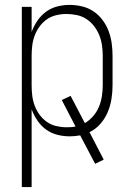

<svg xmlns="http://www.w3.org/2000/svg" viewBox="-20 -548 540 783"><path d="M69 215V-520H109V-418Q118 -442 132.5 -463.5Q147 -485 167.5 -500Q188 -515 213 -521.5Q238 -528 264 -528Q289 -528 314.5 -522Q340 -516 361.5 -501.5Q383 -487 398.5 -466Q414 -445 423 -421Q432 -397 435.5 -371.5Q439 -346 439 -320V-200Q439 -172 434.5 -144Q430 -116 419 -90Q408 -64 389 -42.5Q370 -21 345 -9L403 103L368 120L307 4Q296 6 285.5 7Q275 8 264 8Q238 8 213 1.5Q188 -5 167.5 -20Q147 -35 132.5 -56.5Q118 -78 109 -102V215ZM251 -29Q260 -29 269.5 -29.5Q279 -30 288 -32L232 -140L268 -157L326 -46Q345 -57 360 -74.5Q375 -92 383.5 -112.5Q392 -133 395.5 -155.5Q399 -178 399 -200V-320Q399 -341 396 -362.5Q393 -384 385 -404Q377 -424 364 -441Q351 -458 333 -470Q315 -482 293.5 -486.5Q272 -491 251 -491Q230 -491 209 -486Q188 -481 171 -469Q154 -457 141.5 -440Q129 -423 121.5 -403Q114 -383 111.5 -362Q109 -341 109 -320V-200Q109 -179 111.5 -158Q114 -137 121.5 -117Q129 -97 141.5 -80Q154 -63 171 -51Q188 -39 209 -34Q230 -29 251 -29Z"/></svg>

Font: Iosevka SS04 Extralight
Style: Regular
Weight: 200
Monospace: yes
Designer: Belleve Invis
Foundry: Belleve Invis
Version: Version 19.0.0; ttfautohint (v1.8.4)